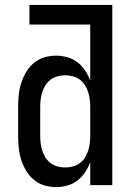

<svg xmlns="http://www.w3.org/2000/svg" viewBox="-20 -755 540 783"><path d="M209 8Q184 8 160.5 1Q137 -6 118 -22Q99 -38 86.5 -59Q74 -80 66.5 -103.5Q59 -127 56.5 -151.5Q54 -176 54 -200V-320Q54 -344 56.5 -368.5Q59 -393 66.5 -416.5Q74 -440 86.5 -461Q99 -482 118 -498Q137 -514 160.5 -521Q184 -528 209 -528Q232 -528 255 -521.5Q278 -515 296 -501Q314 -487 327 -467.5Q340 -448 348 -426V-655H100V-735H438V0H348V-94Q340 -72 327 -52.5Q314 -33 296 -19Q278 -5 255 1.5Q232 8 209 8ZM246 -72Q261 -72 276.5 -76Q292 -80 304.5 -89Q317 -98 325.5 -111Q334 -124 339 -139Q344 -154 346 -169.5Q348 -185 348 -200V-320Q348 -335 346 -350.5Q344 -366 339 -381Q334 -396 325.5 -409Q317 -422 304.5 -431Q292 -440 276.5 -444Q261 -448 246 -448Q231 -448 215.5 -444Q200 -440 187.5 -431Q175 -422 166.5 -409Q158 -396 153 -381Q148 -366 146 -350.5Q144 -335 144 -320V-200Q144 -185 146 -169.5Q148 -154 153 -139Q158 -124 166.5 -111Q175 -98 187.5 -89Q200 -80 215.5 -76Q231 -72 246 -72Z"/></svg>

Font: Iosevka Medium
Style: Regular
Weight: 500
Monospace: yes
Designer: Belleve Invis
Foundry: Belleve Invis
Version: Version 32.5.0; ttfautohint (v1.8.4)